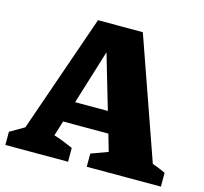

<svg xmlns="http://www.w3.org/2000/svg" viewBox="-120 -765 926 873"><g transform="rotate(15 343.0 -328.5)"><path d="M647 -90Q663 -85 678.5 -78.5Q694 -72 709 -65V0H360V-62L439 -91L416 -171H203L181 -100Q205 -93 227 -84Q249 -75 272 -65V0H-23V-62L44 -101L237 -657H448ZM233 -270H387L312 -526Z"/></g></svg>

Font: Piazzolla SC ExtraBold
Style: Regular
Weight: 800
Designer: Juan Pablo del Peral
Foundry: Huerta Tipografica
Version: Version 1.330